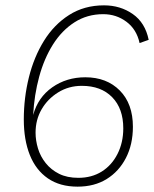

<svg xmlns="http://www.w3.org/2000/svg" viewBox="-20 -688 576 718"><path d="M270 10Q204 10 159 -21Q114 -52 91.5 -108.5Q69 -165 69 -241Q69 -322 88 -398.5Q107 -475 144.5 -535.5Q182 -596 238.5 -632Q295 -668 369 -668Q430 -668 476.5 -635.5Q523 -603 536 -539L502 -527Q491 -578 453 -606.5Q415 -635 366 -635Q306 -635 258.5 -604.5Q211 -574 178 -521.5Q145 -469 126.5 -401Q108 -333 104 -258Q122 -324 175.5 -361.5Q229 -399 299 -399Q379 -399 428 -349.5Q477 -300 477 -214Q477 -148 451 -97.5Q425 -47 379 -18.5Q333 10 270 10ZM273 -23Q323 -23 360.5 -46.5Q398 -70 419.5 -112.5Q441 -155 441 -208Q441 -282 399.5 -324.5Q358 -367 286 -367Q237 -367 197.5 -342.5Q158 -318 135.5 -279Q113 -240 113 -192Q113 -163 122 -133Q131 -103 151 -78Q171 -53 201 -38Q231 -23 273 -23Z"/></svg>

Font: Kantumruy Pro ExtraLight
Style: Italic
Weight: 250
Italic angle: -13°
Version: Version 1.002